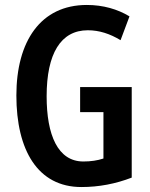

<svg xmlns="http://www.w3.org/2000/svg" viewBox="-20 -744 603 774"><path d="M303 -393V-292H397V-105C373 -97 346 -93 316 -93C213 -93 168 -200 168 -356C168 -528 225 -622 334 -622C380 -622 423 -608 466 -582L502 -678C454 -707 396 -724 330 -724C144 -724 46 -578 46 -359C46 -139 132 10 308 10C379 10 446 -3 511 -28V-393Z"/></svg>

Font: Noto Sans Devanagari ExtraCondensed SemiBold
Style: Regular
Weight: 600
Width: 2
Designer: Jelle Bosma - Monotype Design Team
Foundry: Monotype Imaging Inc.
Version: Version 2.004